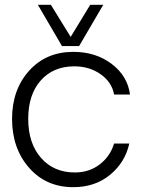

<svg xmlns="http://www.w3.org/2000/svg" viewBox="-20 -770 602 796"><path d="M137 -750H191L273 -617L354 -750H408L308 -579H237ZM284 6Q171 6 100.5 -74.5Q30 -155 30 -277Q30 -398 100.5 -476.5Q171 -555 284 -555Q377 -555 443 -505Q509 -455 519 -378H453Q444 -429 397.5 -462Q351 -495 288 -495Q201 -495 149 -436.5Q97 -378 97 -277Q97 -176 150 -115.5Q203 -55 290 -55Q350 -55 393.5 -88.5Q437 -122 453 -175H516Q499 -97 436.5 -45.5Q374 6 284 6Z"/></svg>

Font: Oakes Grotesk Light
Style: Regular
Weight: 300
Designer: Samuel Oakes
Foundry: Samuel Oakes
Version: Version 1.000;PS 001.000;hotconv 1.0.88;makeotf.lib2.5.64775